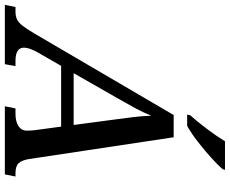

<svg xmlns="http://www.w3.org/2000/svg" viewBox="-154 -872 971 812"><g transform="rotate(90 332.0 -465.5)"><path d="M-54 0 -45 -45H-26Q-6 -45 7.5 -51.5Q21 -58 34 -74.5Q47 -91 66 -123L412 -714H506L598 -103Q603 -72 615.5 -58.5Q628 -45 658 -45H672L663 0H375L384 -45H407Q439 -45 458.5 -57.5Q478 -70 478 -93Q478 -102 477.5 -111Q477 -120 476 -127L461 -238H204L146 -137Q127 -102 127 -81Q127 -45 183 -45H205L197 0ZM339 -473 235 -291H454L431 -464Q425 -508 420.5 -545.5Q416 -583 415 -619Q400 -583 383 -551.5Q366 -520 339 -473ZM410 -771 413 -784Q440 -814 470.5 -854.5Q501 -895 523 -931H644L641 -921Q625 -902 593.5 -873.5Q562 -845 526 -817Q490 -789 458 -771Z"/></g></svg>

Font: Noto Serif Medium
Style: Italic
Weight: 500
Italic angle: -12°
Designer: Monotype Design Team
Foundry: Monotype Imaging Inc.
Version: Version 2.014; ttfautohint (v1.8.4.7-5d5b)